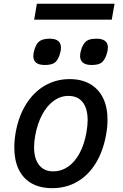

<svg xmlns="http://www.w3.org/2000/svg" viewBox="-20 -972 640 1000"><path d="M54.5 -203.5Q54.5 -241.5 62 -284Q77.5 -368.5 116.8 -430.8Q156 -493 214.2 -526.5Q272.5 -560 343 -560Q405 -560 449.2 -534.5Q493.5 -509 516.8 -461.5Q540 -414 540 -348Q540 -311.5 532.5 -270Q517 -184 478.5 -121.5Q440 -59 382.2 -25.5Q324.5 8 252 8Q188.5 8 144.2 -17.2Q100 -42.5 77.2 -90Q54.5 -137.5 54.5 -203.5ZM430 -281Q436.5 -319 436.5 -345.5Q436.5 -406.5 410.8 -439.5Q385 -472.5 336.5 -472.5Q295.5 -472.5 260.2 -447.2Q225 -422 200 -375.5Q175 -329 163.5 -266.5Q157.5 -233.5 157.5 -205.5Q157.5 -145.5 183.5 -112.5Q209.5 -79.5 256.5 -79.5Q299.5 -79.5 334.8 -104Q370 -128.5 394.5 -174Q419 -219.5 430 -281ZM153.5 -680Q153.5 -696 160 -715.5Q170 -747.5 188 -759Q206 -770.5 239 -770.5Q297.5 -770.5 297.5 -723.5Q297.5 -707 291 -687.5Q280.5 -656 263.8 -644.8Q247 -633.5 213.5 -633.5Q153.5 -633.5 153.5 -680ZM397 -681Q397 -696 403.5 -715Q411 -737.5 421 -749.2Q431 -761 445.5 -765.8Q460 -770.5 483 -770.5Q511.5 -770.5 526.8 -759Q542 -747.5 542 -724Q542 -710 535 -688Q524.5 -656.5 507.8 -645Q491 -633.5 457 -633.5Q427.5 -633.5 412.2 -645.5Q397 -657.5 397 -681ZM172 -952.5H576.5L562 -869.5H158Z"/></svg>

Font: JuliaMono Medium
Style: Italic
Weight: 500
Italic angle: -9°
Monospace: yes
Designer: cormullion
Foundry: corm
Version: Version 0.054; ttfautohint (v1.8.4)